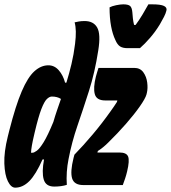

<svg xmlns="http://www.w3.org/2000/svg" viewBox="-38 -853 788 885"><path d="M607 -631H550Q528 -631 515.5 -639Q503 -647 494 -668Q481 -695 474 -732.5Q467 -770 467 -819Q478 -825 497.5 -829Q517 -833 530 -833Q552 -833 561 -826Q570 -819 572 -797Q573 -783 574.5 -768.5Q576 -754 580 -738H587Q604 -761 619.5 -787Q635 -813 646 -833H664Q703 -833 718 -825.5Q733 -818 729 -804Q726 -791 718 -775.5Q710 -760 699 -741Q679 -708 654.5 -679.5Q630 -651 607 -631ZM185 -552Q213 -552 233 -529Q253 -506 262 -472H268Q281 -514 291.5 -558Q302 -602 308 -651Q312 -683 311.5 -707.5Q311 -732 306 -750Q314 -752 325.5 -754Q337 -756 352 -756Q393 -756 410 -726Q427 -696 415 -621Q399 -518 372 -433.5Q345 -349 319 -273.5Q293 -198 278 -120Q272 -90 270 -60.5Q268 -31 270 -1Q258 3 243 5Q228 7 212 7Q173 7 163.5 -26Q154 -59 165 -118H158Q127 -48 97 -18Q67 12 32 12Q13 12 -1.5 -17Q-16 -46 -18 -99Q-20 -152 -2 -224L5 -252Q34 -366 62 -431.5Q90 -497 120.5 -524.5Q151 -552 185 -552ZM416 -540H581Q608 -540 622.5 -520Q637 -500 640.5 -473Q644 -446 639 -425L637 -417Q632 -399 606.5 -362.5Q581 -326 542.5 -282Q504 -238 461 -196Q437 -172 413 -157L411 -150H513Q545 -150 552.5 -131.5Q560 -113 548 -63Q544 -46 538.5 -29.5Q533 -13 528 0H346Q304 0 294.5 -30.5Q285 -61 301 -125L305 -140Q346 -182 389 -233Q432 -284 471 -339Q479 -350 486.5 -361Q494 -372 501 -383L503 -390H447Q407 -390 399 -419Q391 -448 404 -500Q407 -511 410 -521Q413 -531 416 -540ZM105 -149H112Q119 -149 132 -158.5Q145 -168 163.5 -198Q182 -228 208 -291Q216 -319 225 -345Q234 -371 243 -397Q226 -408 201 -408Q190 -408 178 -396.5Q166 -385 152.5 -350Q139 -315 122 -243L119 -230Q106 -175 105 -149Z"/></svg>

Font: Recursive Mn Csl St XBd
Style: Italic
Weight: 800
Italic angle: -15°
Monospace: yes
Version: Version 1.079;hotconv 1.0.112;makeotfexe 2.5.65598; ttfautoh